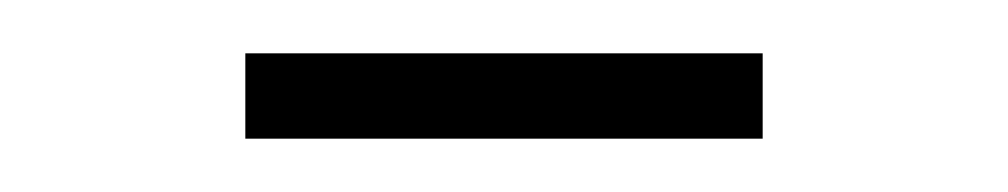

<svg xmlns="http://www.w3.org/2000/svg" viewBox="-20 -316 378 72"><path d="M72 -264V-296H266V-264Z"/></svg>

Font: Encode Sans Condensed Condensed Thin
Style: Regular
Weight: 100
Width: 3
Designer: Multiple Designers
Foundry: Impallari Type
Version: Version 3.000; ttfautohint (v1.8.3) -l 8 -r 50 -G 200 -x 14 